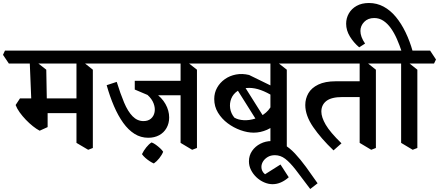

<svg xmlns="http://www.w3.org/2000/svg" viewBox="-59 -961 2922 1278"><path d="M528 36 450 -10V-571L486 -555L559 -497V24ZM205 -91Q184 -102 160 -121Q136 -140 113 -164Q90 -188 72 -213Q54 -238 45 -262L74 -306H191L258 -269V-115ZM185 -208 154 -306H482L504 -208ZM254 -220 151 -253 138 -571 175 -555 249 -497ZM0 -538 -39 -596 -26 -624H644L683 -565L670 -538Z M928 -44Q878 -44 836.5 -70Q795 -96 761 -143.5Q727 -191 699.5 -255Q672 -319 651 -394L718 -416Q742 -338 767 -278.5Q792 -219 823.5 -187Q855 -155 896 -155Q927 -155 946 -171.5Q965 -188 970 -215Q975 -242 963.5 -272.5Q952 -303 923 -329L838 -365V-392L854 -390Q923 -377 970.5 -344.5Q1018 -312 1042.5 -268.5Q1067 -225 1067 -179Q1067 -140 1049.5 -109Q1032 -78 1000.5 -61Q969 -44 928 -44ZM957 -327 838 -381V-423H1177L1173 -327ZM1220 36 1143 -10V-571L1178 -555L1252 -497V24ZM644 -538 605 -596 618 -624H1337L1376 -565L1363 -538ZM965 127Q953 122 937.5 112Q922 102 908 89.5Q894 77 886 65Q897 42 914.5 20Q932 -2 950 -13Q964 -8 979 3Q994 14 1007 26Q1020 38 1027 49Q1019 70 1001.5 92Q984 114 965 127Z M1630 -78Q1588 -78 1542 -94.5Q1496 -111 1456.5 -140.5Q1417 -170 1392 -211Q1367 -252 1367 -302Q1367 -343 1386 -377Q1405 -411 1437.5 -434Q1470 -457 1511.5 -465Q1553 -473 1599 -462L1775 -376L1760 -320Q1719 -346 1678 -361Q1637 -376 1599 -376Q1553 -376 1523 -356Q1493 -336 1480.5 -305Q1468 -274 1473 -240Q1478 -206 1501 -178Q1527 -163 1563.5 -161Q1600 -159 1639.5 -171.5Q1679 -184 1711.5 -212Q1744 -240 1760 -286L1788 -153Q1762 -116 1718 -97Q1674 -78 1630 -78ZM1663 -137 1507 -385 1554 -409 1707 -166ZM1818 36 1741 -10V-571L1776 -555L1850 -497V24ZM1337 -538 1298 -596 1311 -624H1935L1974 -565L1961 -538Z M2006 297Q1948 219 1909.5 169.5Q1871 120 1839.5 96Q1808 72 1771 72Q1743 72 1723 84Q1703 96 1692 113.5Q1681 131 1681 151Q1681 164 1686.5 176Q1692 188 1705 199L1808 134L1863 219Q1838 241 1811 253Q1784 265 1755 265Q1727 265 1698.5 252.5Q1670 240 1647.5 218.5Q1625 197 1611.5 170Q1598 143 1598 113Q1598 74 1619 43.5Q1640 13 1674.5 -4.5Q1709 -22 1747 -22Q1790 -22 1829 0Q1868 22 1904.5 61Q1941 100 1978 150.5Q2015 201 2055 259Z M2161 40Q2078 -39 2025.5 -115.5Q1973 -192 1973 -262Q1973 -304 1993.5 -340Q2014 -376 2059.5 -398Q2105 -420 2176 -420H2372L2375 -315H2220Q2147 -315 2113.5 -289Q2080 -263 2080 -218Q2080 -181 2109 -131Q2138 -81 2214 -7ZM2412 36 2335 -10V-571L2370 -555L2443 -497V24ZM1935 -538 1896 -596 1909 -624H2528L2567 -565L2554 -538Z M2616 -614Q2601 -660 2583 -701Q2565 -742 2542.5 -773.5Q2520 -805 2492.5 -823Q2465 -841 2432 -841Q2390 -841 2365 -815Q2340 -789 2340 -755Q2340 -716 2371 -671L2332 -646Q2295 -677 2270 -718Q2245 -759 2245 -803Q2245 -840 2263 -871.5Q2281 -903 2315 -922Q2349 -941 2397 -941Q2449 -941 2494 -917Q2539 -893 2575.5 -849Q2612 -805 2640.5 -746Q2669 -687 2688 -619ZM2688 36 2611 -10V-571L2646 -555L2719 -497V24ZM2528 -538 2489 -596 2502 -624H2804L2843 -565L2830 -538Z"/></svg>

Font: Eczar Medium
Style: Regular
Weight: 500
Designer: Vaibhav Singh
Foundry: Rosetta Type Foundry
Version: Version 2.000